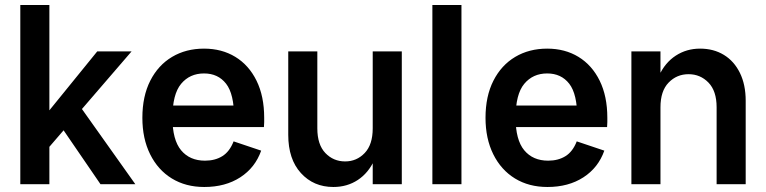

<svg xmlns="http://www.w3.org/2000/svg" viewBox="-20 -735 3056 766"><path d="M169 -140V-285L368 -530H505ZM61 0V-715H177V0ZM381 0 218 -238 292 -321 520 0Z M795 11Q721 11 665.5 -23Q610 -57 579 -119.5Q548 -182 548 -265Q548 -351 579.5 -413Q611 -475 666.5 -508Q722 -541 794 -541Q865 -541 919 -508Q973 -475 1003.5 -413Q1034 -351 1034 -265Q1034 -256 1034 -248Q1034 -240 1033 -228H630V-314H947L914 -265Q914 -360 882 -401Q850 -442 794 -442Q737 -442 702.5 -400.5Q668 -359 668 -265Q668 -177 702.5 -135.5Q737 -94 798 -94Q838 -94 867 -112Q896 -130 912 -171L1022 -134Q998 -66 938.5 -27.5Q879 11 795 11Z M1310 11Q1231 11 1180.5 -44.5Q1130 -100 1130 -197V-530H1246V-223Q1246 -158 1278 -124.5Q1310 -91 1357 -91Q1403 -91 1435 -124.5Q1467 -158 1467 -223H1498Q1498 -150 1474 -97.5Q1450 -45 1407.5 -17Q1365 11 1310 11ZM1467 0V-530H1583V0Z M1705 0V-715H1821V0Z M2164 11Q2090 11 2034.5 -23Q1979 -57 1948 -119.5Q1917 -182 1917 -265Q1917 -351 1948.5 -413Q1980 -475 2035.5 -508Q2091 -541 2163 -541Q2234 -541 2288 -508Q2342 -475 2372.5 -413Q2403 -351 2403 -265Q2403 -256 2403 -248Q2403 -240 2402 -228H1999V-314H2316L2283 -265Q2283 -360 2251 -401Q2219 -442 2163 -442Q2106 -442 2071.5 -400.5Q2037 -359 2037 -265Q2037 -177 2071.5 -135.5Q2106 -94 2167 -94Q2207 -94 2236 -112Q2265 -130 2281 -171L2391 -134Q2367 -66 2307.5 -27.5Q2248 11 2164 11Z M2839 0V-307Q2839 -372 2806.5 -405.5Q2774 -439 2727 -439Q2680 -439 2647.5 -405.5Q2615 -372 2615 -307H2585Q2585 -380 2609 -432.5Q2633 -485 2676 -513Q2719 -541 2773 -541Q2827 -541 2868 -516Q2909 -491 2932 -444Q2955 -397 2955 -333V0ZM2499 0V-530H2615V0Z"/></svg>

Font: Radio Canada Big Medium
Style: Regular
Weight: 500
Designer: Étienne Aubert Bonn
Foundry: Coppers and Brasses
Version: Version 1.001